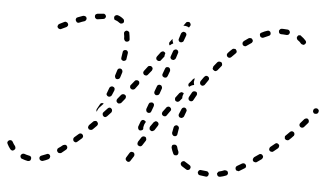

<svg xmlns="http://www.w3.org/2000/svg" viewBox="-45 -621 1209 700"><g transform="rotate(5 559.5 -271.5)"><path d="M737 7Q740 4 740 0Q741 -2 740 -4Q739 -6 738 -7Q737 -9 735 -10Q733 -11 731 -11Q721 -12 712 -13Q710 -14 708 -13Q706 -13 705 -12Q703 -11 702 -9Q701 -7 700 -5Q700 -1 702 2Q704 6 708 6Q719 8 730 9Q734 10 737 7ZM87 7Q90 4 90 0Q91 -2 90 -4Q90 -6 89 -7Q87 -9 86 -10Q84 -11 82 -11Q72 -13 64 -16Q60 -17 56 -15Q53 -13 51 -9Q51 -7 51 -5Q51 -3 52 -2Q53 0 54 1Q56 3 58 3Q68 7 79 9Q83 9 87 7ZM809 -6Q811 -10 809 -14Q809 -16 807 -17Q806 -19 804 -19Q802 -20 800 -20Q798 -20 796 -20Q787 -16 778 -14Q776 -14 774 -12Q773 -11 772 -9Q771 -8 770 -6Q770 -4 771 -2Q772 2 775 4Q779 6 783 5Q793 3 803 -1Q807 -2 809 -6ZM158 -10Q160 -14 158 -18Q157 -20 156 -21Q154 -22 152 -23Q150 -24 148 -23Q146 -23 145 -22Q135 -18 127 -15Q123 -14 121 -10Q119 -6 121 -2Q122 2 126 3Q130 5 133 4Q143 1 153 -4Q157 -6 158 -10ZM662 -9Q664 -9 666 -10Q667 -10 669 -12Q671 -13 671 -15Q673 -18 672 -22Q671 -26 667 -28Q659 -33 651 -38Q648 -41 644 -40Q640 -39 637 -36Q636 -34 636 -32Q635 -31 635 -29Q636 -27 637 -25Q638 -23 639 -22Q648 -16 658 -10Q660 -9 662 -9ZM464 -50Q463 -54 460 -56Q458 -57 456 -57Q454 -58 452 -57Q450 -57 449 -56Q447 -54 446 -53L435 -35Q433 -32 434 -28Q435 -24 439 -22Q440 -21 442 -20Q444 -20 446 -20Q448 -21 450 -22Q451 -23 452 -25L463 -42Q465 -46 464 -50ZM871 -35Q873 -37 873 -39Q874 -41 873 -43Q873 -45 872 -46Q870 -50 866 -51Q862 -52 858 -50Q849 -45 841 -40Q837 -38 836 -34Q835 -30 837 -26Q838 -25 839 -23Q841 -22 843 -22Q845 -21 847 -21Q849 -21 850 -22Q859 -27 868 -33Q870 -34 871 -35ZM19 -24Q23 -24 26 -27Q29 -29 30 -33Q30 -37 28 -41Q22 -48 18 -56Q16 -60 12 -61Q8 -62 4 -60Q1 -58 -1 -54Q-2 -51 0 -47Q5 -37 12 -28Q15 -25 19 -24ZM218 -51Q219 -55 216 -58Q215 -60 213 -61Q211 -62 209 -62Q208 -62 206 -61Q204 -61 202 -60Q194 -53 186 -48Q185 -47 183 -45Q182 -43 182 -41Q182 -39 182 -37Q183 -35 184 -34Q186 -30 190 -30Q194 -29 198 -31Q206 -37 214 -44Q218 -47 218 -51ZM932 -79Q933 -83 930 -86Q929 -88 927 -89Q926 -90 924 -90Q922 -91 920 -90Q918 -90 916 -88Q908 -82 900 -77Q897 -74 896 -70Q895 -66 897 -63Q899 -61 900 -60Q902 -59 904 -59Q906 -58 908 -59Q910 -59 911 -60Q920 -66 928 -72Q931 -75 932 -79ZM607 -61Q608 -60 610 -59Q612 -58 614 -59Q616 -59 618 -59Q622 -61 623 -65Q624 -69 623 -73Q619 -81 617 -90Q616 -94 612 -96Q609 -98 605 -97Q603 -97 601 -96Q599 -95 598 -93Q597 -91 597 -89Q597 -87 597 -85Q600 -74 605 -64Q605 -63 607 -61ZM271 -94Q272 -96 272 -98Q272 -100 271 -102Q270 -104 269 -105Q266 -108 262 -108Q258 -108 255 -105Q247 -98 240 -92Q237 -89 237 -85Q237 -81 239 -78Q242 -75 246 -74Q250 -74 253 -77Q261 -84 269 -91Q270 -92 271 -94ZM502 -105Q503 -107 502 -109Q502 -111 501 -113Q500 -115 498 -116Q494 -118 490 -117Q486 -116 484 -113L473 -96Q472 -94 472 -92Q471 -90 472 -88Q472 -86 473 -84Q474 -83 476 -82Q479 -80 483 -80Q488 -81 490 -85L501 -102Q502 -103 502 -105ZM986 -120Q987 -122 987 -124Q987 -126 987 -128Q986 -130 985 -131Q982 -134 978 -135Q974 -135 971 -132Q963 -126 955 -119Q954 -118 953 -116Q952 -114 952 -112Q952 -110 952 -109Q953 -107 954 -105Q957 -102 961 -102Q965 -101 968 -104Q976 -110 984 -117Q985 -118 986 -120ZM322 -149Q321 -153 318 -156Q317 -157 315 -158Q313 -158 311 -158Q309 -158 307 -157Q306 -157 304 -155Q297 -148 290 -141Q289 -139 288 -137Q287 -135 287 -133Q287 -131 288 -130Q289 -128 290 -126Q293 -124 298 -124Q302 -124 305 -127Q312 -134 319 -141Q322 -144 322 -149ZM595 -135Q595 -133 597 -132Q598 -130 600 -129Q601 -128 603 -128Q607 -127 611 -130Q614 -133 614 -137Q615 -146 617 -156Q618 -158 617 -160Q617 -162 616 -163Q615 -165 613 -166Q612 -167 610 -168Q606 -169 602 -166Q599 -164 598 -160Q596 -149 594 -139Q594 -137 595 -135ZM483 -139Q479 -137 475 -138Q474 -139 472 -140Q471 -141 470 -143Q469 -145 469 -147Q469 -149 469 -151L476 -170Q478 -174 481 -176Q485 -178 489 -176Q491 -175 492 -174Q494 -173 495 -171Q495 -171 495 -170Q495 -170 495 -170L494 -168Q490 -162 489 -156Q487 -150 488 -144Q487 -140 483 -139ZM542 -168Q541 -172 538 -174Q536 -175 534 -176Q532 -176 530 -176Q528 -175 527 -174Q525 -173 524 -172L512 -155Q510 -151 511 -147Q511 -143 515 -141Q516 -140 518 -139Q520 -139 522 -139Q524 -140 526 -141Q528 -142 529 -143L540 -160Q543 -164 542 -168ZM1038 -169Q1039 -171 1039 -173Q1039 -175 1038 -177Q1038 -178 1036 -180Q1033 -183 1029 -183Q1025 -183 1022 -180Q1015 -173 1008 -166Q1006 -164 1005 -163Q1005 -161 1005 -159Q1005 -157 1005 -155Q1006 -153 1007 -152Q1010 -149 1014 -149Q1018 -148 1021 -151Q1029 -158 1036 -166Q1038 -167 1038 -169ZM369 -201Q369 -205 366 -208Q363 -211 359 -211Q354 -210 352 -207L338 -192Q335 -189 336 -185Q336 -181 339 -178Q342 -175 346 -175Q350 -176 353 -179L367 -194Q369 -197 369 -201ZM323 -220Q324 -221 325 -223Q327 -224 329 -225Q331 -225 333 -225Q335 -225 336 -224Q336 -223 335 -222L321 -207Q317 -202 315 -196Q314 -194 314 -192Q312 -194 312 -197Q312 -200 313 -202Q318 -211 323 -220ZM612 -206Q612 -204 613 -202Q614 -200 615 -199Q617 -197 619 -197Q622 -195 626 -197Q630 -199 632 -202Q635 -211 639 -221Q641 -225 639 -228Q638 -232 634 -234Q632 -235 630 -235Q628 -235 626 -234Q625 -233 623 -232Q622 -231 621 -229Q617 -219 613 -210Q612 -208 612 -206ZM583 -225Q582 -229 579 -231Q577 -233 575 -233Q574 -234 572 -233Q570 -233 568 -232Q566 -231 565 -229L553 -213Q551 -210 551 -205Q552 -201 555 -199Q557 -198 559 -197Q561 -197 563 -197Q565 -197 566 -198Q568 -199 569 -201L581 -218Q584 -221 583 -225ZM1087 -225Q1087 -229 1084 -232Q1083 -233 1081 -234Q1079 -235 1077 -234Q1075 -234 1073 -233Q1071 -232 1070 -231Q1063 -223 1057 -216Q1054 -213 1054 -209Q1054 -205 1057 -202Q1059 -200 1061 -200Q1062 -199 1064 -199Q1066 -199 1068 -200Q1070 -201 1071 -202Q1078 -210 1085 -218Q1088 -221 1087 -225ZM494 -210Q495 -206 499 -205Q501 -204 503 -204Q505 -204 507 -205Q509 -206 510 -207Q511 -209 512 -211L519 -230Q520 -234 519 -238Q517 -241 513 -243Q511 -243 509 -243Q507 -243 505 -242Q503 -242 502 -240Q501 -239 500 -237L493 -218Q492 -214 494 -210ZM415 -255Q415 -260 411 -262Q408 -265 404 -264Q400 -264 397 -261L384 -245Q382 -242 382 -238Q382 -234 386 -231Q387 -230 389 -229Q391 -229 393 -229Q395 -229 397 -230Q398 -231 400 -232L413 -248Q415 -251 415 -255ZM344 -257Q346 -253 350 -251Q354 -250 357 -251Q361 -253 363 -256Q367 -266 371 -275Q372 -279 371 -283Q369 -287 365 -288Q361 -290 358 -288Q354 -287 352 -283Q349 -274 345 -264Q343 -261 344 -257ZM1120 -266Q1119 -270 1116 -272Q1113 -275 1109 -274Q1105 -274 1102 -271L1101 -270Q1099 -266 1099 -262Q1100 -258 1103 -255Q1107 -253 1111 -254Q1115 -254 1117 -257L1118 -258Q1120 -262 1120 -266ZM608 -255Q607 -254 605 -254Q603 -253 601 -254Q599 -255 597 -256Q594 -258 594 -262Q593 -267 596 -270L608 -286Q609 -287 611 -288Q613 -289 615 -290Q617 -290 619 -289Q621 -289 622 -288Q623 -287 623 -287Q624 -286 624 -286Q621 -280 620 -274Q620 -271 620 -268L611 -257Q610 -256 608 -255ZM643 -267Q644 -263 648 -261Q649 -260 651 -260Q653 -260 655 -260Q657 -261 659 -262Q660 -263 661 -265Q666 -274 671 -283Q672 -284 672 -286Q673 -288 672 -290Q672 -292 671 -294Q669 -295 668 -296Q664 -298 660 -297Q656 -296 654 -293Q649 -284 644 -275Q642 -271 643 -267ZM517 -277Q519 -273 523 -271Q525 -271 527 -271Q529 -271 531 -272Q533 -273 534 -274Q535 -276 536 -277L543 -297Q544 -300 542 -304Q541 -308 537 -309Q535 -310 533 -310Q531 -310 529 -309Q527 -308 526 -307Q525 -305 524 -303L517 -284Q516 -280 517 -277ZM459 -311Q459 -315 456 -317Q452 -320 448 -319Q444 -319 442 -316L429 -300Q426 -297 427 -292Q427 -288 431 -286Q434 -283 438 -284Q442 -284 445 -287L457 -303Q460 -307 459 -311ZM638 -322Q639 -324 640 -325L647 -333L653 -341Q655 -342 656 -343Q658 -344 660 -344Q658 -341 658 -337Q656 -331 658 -324Q658 -322 659 -320Q657 -320 654 -319Q648 -317 643 -313Q642 -312 641 -312Q640 -313 639 -315Q638 -316 638 -318Q638 -320 638 -322ZM370 -322Q371 -318 375 -317Q379 -316 383 -318Q387 -320 388 -324Q391 -334 394 -343Q395 -347 393 -351Q391 -355 387 -356Q383 -357 379 -355Q376 -353 375 -349Q372 -339 369 -330Q368 -326 370 -322ZM680 -328Q680 -324 684 -322Q686 -321 687 -320Q689 -320 691 -320Q693 -321 695 -322Q697 -323 698 -325Q703 -333 709 -341Q712 -345 711 -349Q710 -353 707 -355Q705 -356 703 -357Q701 -357 699 -357Q697 -357 696 -355Q694 -354 693 -353Q687 -344 681 -336Q679 -332 680 -328ZM540 -347Q540 -345 541 -343Q542 -341 544 -340Q545 -339 547 -338Q551 -337 555 -338Q558 -340 560 -344L567 -363Q567 -365 567 -367Q567 -369 566 -371Q565 -373 564 -374Q562 -375 561 -376Q557 -377 553 -376Q549 -374 548 -370L541 -351Q540 -349 540 -347ZM503 -367Q502 -371 499 -373Q496 -376 491 -375Q487 -375 485 -372L472 -355Q470 -352 470 -348Q471 -344 474 -341Q478 -339 482 -339Q486 -340 488 -343L501 -359Q503 -363 503 -367ZM722 -390Q721 -388 721 -386Q721 -384 722 -383Q723 -381 725 -380Q728 -377 732 -377Q736 -378 739 -381Q745 -389 752 -397Q753 -398 754 -400Q754 -402 754 -404Q754 -406 753 -408Q752 -409 751 -411Q747 -413 743 -413Q739 -413 736 -410Q730 -402 723 -394Q722 -392 722 -390ZM387 -389Q390 -386 394 -385Q398 -385 401 -387Q405 -389 405 -394Q407 -404 408 -414Q409 -418 406 -422Q404 -425 400 -425Q396 -426 392 -423Q389 -421 389 -417Q387 -407 386 -397Q385 -393 387 -389ZM524 -396Q520 -395 517 -398Q515 -399 514 -401Q513 -402 513 -404Q513 -406 513 -408Q514 -410 515 -412L527 -428Q530 -431 534 -432Q538 -433 541 -430Q542 -429 543 -428Q544 -428 544 -426V-425Q542 -420 542 -414L531 -400Q529 -396 524 -396ZM564 -413Q564 -412 565 -410Q566 -408 567 -407Q569 -405 571 -405Q575 -403 578 -405Q582 -407 584 -411L590 -430Q591 -432 591 -434Q591 -436 590 -437Q589 -439 588 -441Q586 -442 584 -443Q581 -444 577 -442Q573 -440 572 -437L565 -417Q564 -415 564 -413ZM769 -444Q768 -442 768 -440Q768 -438 769 -436Q770 -435 771 -433Q774 -430 778 -430Q782 -430 785 -433Q792 -440 799 -447Q803 -450 803 -454Q803 -458 800 -461Q799 -463 797 -464Q795 -464 793 -464Q791 -464 789 -464Q787 -463 786 -462Q778 -455 771 -447Q770 -446 769 -444ZM394 -458Q397 -455 401 -456Q405 -456 408 -459Q411 -462 410 -466Q409 -478 407 -488Q407 -492 403 -494Q400 -496 396 -496Q392 -495 389 -491Q387 -488 388 -484Q390 -475 390 -465Q391 -461 394 -458ZM557 -469 566 -481Q565 -480 566 -479Q566 -473 569 -467Q569 -465 570 -464Q569 -463 567 -463Q562 -460 558 -456Q555 -458 555 -462Q554 -466 557 -469ZM588 -480Q588 -478 589 -476Q590 -474 591 -473Q593 -472 595 -471Q599 -470 602 -472Q606 -473 607 -477L614 -496Q615 -498 615 -500Q615 -502 614 -504Q613 -506 612 -507Q610 -508 608 -509Q604 -511 601 -509Q597 -507 595 -503L589 -484Q588 -482 588 -480ZM823 -492Q822 -490 821 -488Q821 -486 822 -484Q822 -482 823 -481Q826 -477 830 -477Q834 -476 837 -479Q845 -485 853 -490Q855 -491 856 -493Q857 -495 858 -497Q858 -499 858 -500Q857 -502 856 -504Q854 -508 850 -508Q846 -509 842 -507Q834 -501 825 -495Q824 -494 823 -492ZM182 -496Q183 -500 181 -503Q179 -507 175 -508Q172 -510 168 -508L150 -499Q146 -497 145 -493Q143 -489 145 -486Q147 -482 151 -481Q155 -479 158 -481L177 -490Q180 -492 182 -496ZM1029 -534Q1027 -534 1025 -534Q1023 -534 1021 -533Q1020 -532 1019 -530Q1016 -527 1017 -523Q1018 -518 1021 -516Q1029 -511 1034 -504Q1035 -503 1037 -502Q1039 -501 1041 -501Q1043 -500 1045 -501Q1046 -502 1048 -503Q1051 -505 1052 -510Q1052 -514 1049 -517Q1042 -525 1032 -532Q1031 -534 1029 -534ZM246 -522Q248 -525 247 -529Q246 -531 245 -533Q244 -534 242 -535Q240 -536 238 -536Q236 -536 234 -536Q225 -533 215 -529Q213 -528 211 -527Q210 -525 209 -524Q208 -522 208 -520Q208 -518 209 -516Q210 -514 211 -513Q212 -511 214 -510Q216 -509 218 -509Q220 -509 222 -510Q231 -514 241 -517Q244 -518 246 -522ZM882 -527Q881 -523 883 -519Q884 -515 888 -514Q892 -512 896 -514Q905 -518 914 -522Q918 -523 920 -527Q921 -530 920 -534Q919 -538 915 -540Q911 -542 907 -540Q897 -537 888 -532Q884 -531 882 -527ZM372 -520Q373 -519 375 -520Q377 -520 379 -521Q381 -522 382 -523Q385 -526 384 -530Q384 -535 381 -537Q372 -545 360 -549Q356 -550 352 -548Q348 -546 347 -542Q347 -540 347 -538Q347 -536 348 -534Q349 -533 350 -531Q352 -530 354 -530Q362 -527 368 -522Q370 -521 372 -520ZM615 -547Q619 -548 623 -546Q626 -543 627 -539Q628 -535 625 -532L622 -527Q619 -529 616 -530Q610 -532 604 -532Q602 -532 601 -532L609 -543Q611 -547 615 -547ZM314 -534Q317 -537 317 -541Q316 -546 313 -548Q310 -551 306 -550Q295 -549 285 -548Q281 -547 278 -544Q276 -540 277 -536Q277 -534 278 -533Q279 -531 281 -530Q282 -529 284 -528Q286 -528 288 -528Q298 -530 308 -531Q312 -531 314 -534ZM959 -552Q955 -552 952 -548Q949 -545 950 -541Q950 -537 953 -534Q956 -532 960 -532Q963 -532 965 -532Q972 -532 979 -531Q983 -531 986 -533Q989 -536 990 -540Q990 -544 988 -547Q985 -551 981 -551Q973 -552 965 -552Q962 -552 959 -552Z"/></g></svg>

Font: FRB American Cursive Dashed Light
Style: Italic
Weight: 300
Italic angle: -25°
Version: Version 2.0;Modular Font Editor K font №1